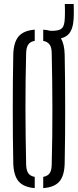

<svg xmlns="http://www.w3.org/2000/svg" viewBox="-20 -958 400 984"><path d="M201.5 6V-51.5Q224 -55.5 234.2 -70Q244.5 -84.5 245 -113Q247 -186.5 247.8 -258.8Q248.5 -331 248.5 -402.2Q248.5 -473.5 247.5 -544.8Q246.5 -616 245 -687Q244.5 -715.5 234.2 -729.8Q224 -744 201.5 -748.5V-806Q221.5 -804.5 238 -800H251.5Q286.5 -801 298.5 -814.2Q310.5 -827.5 312 -863Q312.5 -873 312.8 -886.5Q313 -900 312.8 -913.8Q312.5 -927.5 312 -937.5H357.5Q358 -927.5 358.2 -913.8Q358.5 -900 358.2 -886.5Q358 -873 357.5 -863Q354.5 -806.5 330.5 -782Q316.5 -767.5 292 -761.5Q310.5 -731.5 311.5 -677Q313 -605 313.5 -536.2Q314 -467.5 314 -399.8Q314 -332 313.5 -263.2Q313 -194.5 311.5 -123Q310.5 -59 285 -28.5Q259.5 2 201.5 6ZM158 6Q100.5 1.5 75 -29Q49.5 -59.5 48 -123Q46.5 -194.5 46 -263.2Q45.5 -332 45.5 -400Q45.5 -468 46 -536.5Q46.5 -605 48 -677Q49.5 -740.5 75 -771Q100.5 -801.5 158 -806V-748.5Q135.5 -745 125.2 -730.2Q115 -715.5 114 -687Q112 -616 111.2 -544.8Q110.5 -473.5 110.5 -402.2Q110.5 -331 111.5 -258.8Q112.5 -186.5 114 -113Q115 -84.5 125.2 -70Q135.5 -55.5 158 -51.5Z"/></svg>

Font: Big Shoulders Stencil Display Thin
Style: Regular
Weight: 400
Version: Version 2.001